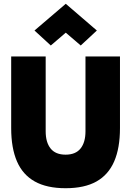

<svg xmlns="http://www.w3.org/2000/svg" viewBox="-20 -979 692 1013"><path d="M326 14Q227 14 163.5 -21.5Q100 -57 69.5 -127.5Q39 -198 39 -303V-681H221V-286Q221 -228 247 -195.5Q273 -163 326 -163Q379 -163 405 -195.5Q431 -228 431 -286V-681H613V-303Q613 -198 582.5 -127.5Q552 -57 489 -21.5Q426 14 326 14ZM248 -739 162 -818 327 -959 491 -818 406 -739 295 -834H359Z"/></svg>

Font: Gabarito Black
Style: Regular
Weight: 900
Designer: Leandro Assis / Alvaro Franca / Felipe Casaprima
Foundry: Naipe Foundry
Version: Version 1.000